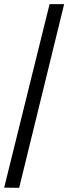

<svg xmlns="http://www.w3.org/2000/svg" viewBox="-20 -780 328 922"><path d="M0 121 218 -760H288L72 122Z"/></svg>

Font: Noto Serif Thai
Style: Regular
Weight: 400
Designer: Monotype Design Team
Foundry: Monotype Imaging Inc.
Version: Version 2.001